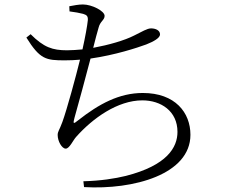

<svg xmlns="http://www.w3.org/2000/svg" viewBox="-20 -798 1040 859"><path d="M291 -747C316 -744 336 -740 352 -736C368 -731 374 -726 373 -708C371 -686 361 -630 349 -577C325 -575 302 -573 280 -573C215 -573 176 -586 117 -645L98 -630C159 -532 186 -528 270 -528C293 -528 316 -529 338 -531C319 -454 280 -310 259 -252C245 -214 238 -210 238 -194C238 -166 257 -133 274 -133C291 -133 307 -171 321 -186C395 -269 506 -349 617 -349C700 -349 774 -301 774 -208C774 -138 727 -58 543 -11C494 1 430 11 353 13L356 39C578 52 832 -18 832 -195C832 -294 764 -382 619 -382C513 -382 423 -333 330 -260C306 -240 307 -246 313 -270C330 -331 365 -458 385 -536C496 -552 593 -584 634 -599C667 -612 696 -628 696 -644C696 -663 675 -671 656 -671C638 -671 617 -657 580 -639C537 -617 467 -597 397 -584C407 -623 414 -651 421 -674C428 -703 448 -708 448 -727C448 -749 391 -778 351 -778C332 -778 311 -774 290 -770Z"/></svg>

Font: Noto Serif CJK TC Light
Style: Regular
Weight: 300
Designer: Ryoko NISHIZUKA 西塚涼子 (kana & ideographs); Frank Grießhammer (Latin, Greek & Cyrillic); Wenlong ZHANG 张文龙 (bopomofo); San
Foundry: Adobe
Version: Version 2.001;hotconv 1.1.0;makeotfexe 2.6.0